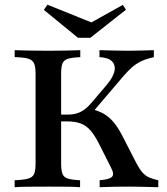

<svg xmlns="http://www.w3.org/2000/svg" viewBox="-20 -780 695 800"><path d="M395.2 0V-29Q435.5 -32.3 446.4 -43.1Q457.3 -54 442.7 -81.5L393.5 -179Q375 -216.1 356.9 -236.7Q338.7 -257.3 315.7 -265.7Q292.7 -274.2 258.9 -274.2H207.3V-302.4H258.9Q283.1 -302.4 300.4 -307.7Q317.7 -312.9 333.1 -324.6Q348.4 -336.3 364.5 -355.6L424.2 -425.8Q451.6 -458.1 456.9 -483.5Q462.1 -508.9 446.4 -524.6Q430.6 -540.3 394.4 -541.9V-571Q425.8 -570.2 454.8 -569.4Q483.9 -568.5 514.5 -568.5Q542.7 -568.5 567.7 -569.4Q592.7 -570.2 621 -571V-541.9Q591.9 -535.5 570.6 -525.8Q549.2 -516.1 530.6 -500Q512.1 -483.9 489.5 -457.3L358.9 -304L357.3 -325.8Q389.5 -319.4 412.9 -305.6Q436.3 -291.9 456 -267.7Q475.8 -243.5 495.2 -203.2L548.4 -100Q560.5 -76.6 572.6 -62.5Q584.7 -48.4 600.4 -41.1Q616.1 -33.9 639.5 -29V0Q612.9 -0.8 591.9 -1.2Q571 -1.6 553.2 -2Q535.5 -2.4 517.7 -2.4Q488.7 -2.4 460.1 -2Q431.5 -1.6 395.2 0ZM41.1 0V-29Q79 -30.6 97.6 -35.9Q116.1 -41.1 122.2 -55.6Q128.2 -70.2 128.2 -98.4V-472.6Q128.2 -500.8 122.2 -515.3Q116.1 -529.8 97.6 -535.5Q79 -541.1 41.1 -541.9V-571Q61.3 -570.2 97.2 -569.4Q133.1 -568.5 183.1 -568.5Q227.4 -568.5 260.9 -569.4Q294.4 -570.2 314.5 -571V-541.9Q279.8 -540.3 262.9 -535.1Q246 -529.8 240.3 -515.7Q234.7 -501.6 234.7 -472.6V-98.4Q234.7 -70.2 240.3 -55.6Q246 -41.1 262.9 -35.9Q279.8 -30.6 313.7 -29V0Q294.4 -1.6 260.9 -2Q227.4 -2.4 183.1 -2.4Q133.1 -2.4 97.2 -2Q61.3 -1.6 41.1 0ZM491.9 -759.7 504.8 -739.5 356.5 -622.6H304.8L162.9 -738.7L177.4 -760.5L383.9 -677.4L342.7 -676.6Z"/></svg>

Font: Playfair SemiBold
Style: Regular
Weight: 600
Designer: Claus Eggers Sørensen
Foundry: Claus Eggers Sørensen
Version: Version 2.001;gftools[0.9.30]